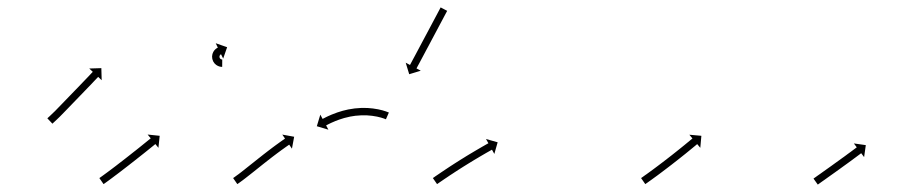

<svg xmlns="http://www.w3.org/2000/svg" viewBox="-20 -568 2474 521"><path d="M109.9 -248.3C109.4 -247.8 109 -247.4 108.5 -246.9L122.2 -232.4C122.7 -232.8 123.2 -233.3 123.7 -233.7L123.6 -233.7L123.6 -233.7C125 -235 126.4 -236.3 127.7 -237.5C129.8 -239.5 132 -241.5 134.1 -243.5L134.1 -243.5L134.1 -243.5C136.9 -246.2 139.7 -248.8 142.4 -251.5C142.4 -251.5 142.4 -251.5 142.5 -251.6C142.5 -251.6 142.5 -251.6 142.5 -251.6C145.7 -254.8 148.8 -258 152 -261.3C155.5 -264.9 158.9 -268.5 162.4 -272C166.1 -275.9 169.8 -279.7 173.5 -283.5C177.3 -287.5 181.2 -291.4 185 -295.4C188.8 -299.3 192.7 -303.3 196.5 -307.3C200.2 -311.1 203.9 -314.9 207.6 -318.8C211.1 -322.4 214.5 -326 218 -329.6C221.1 -332.8 224.2 -336 227.3 -339.2C229.9 -342 232.5 -344.7 235.1 -347.5C237.1 -349.6 239.1 -351.7 241.1 -353.8C242.4 -355.2 243.7 -356.5 245 -357.9C245.4 -358.4 245.9 -358.9 246.4 -359.4L255.9 -350.3L255 -383.1L222.2 -382.1L231.8 -373.1C231.3 -372.6 230.9 -372.1 230.4 -371.6C229.2 -370.3 227.9 -368.9 226.6 -367.6C224.6 -365.5 222.6 -363.3 220.6 -361.2C218 -358.5 215.4 -355.8 212.8 -353.1C209.7 -349.8 206.6 -346.6 203.5 -343.4C200.1 -339.8 196.6 -336.2 193.2 -332.6C189.5 -328.8 185.8 -325 182.1 -321.2C178.3 -317.2 174.5 -313.2 170.6 -309.3C166.8 -305.3 163 -301.4 159.1 -297.4C155.4 -293.6 151.7 -289.8 148 -285.9C144.6 -282.4 141.1 -278.8 137.6 -275.2C134.6 -272 131.5 -268.9 128.4 -265.7C128.4 -265.7 128.4 -265.8 128.4 -265.8C128.4 -265.8 128.4 -265.8 128.4 -265.8C125.8 -263.2 123.1 -260.6 120.4 -258.1L120.4 -258.1L120.4 -258.1C118.3 -256.1 116.2 -254.1 114.1 -252.1C112.7 -250.9 111.3 -249.6 109.9 -248.3L109.9 -248.3Z M251.2 -85.9C250.7 -85.6 250.1 -85.2 249.6 -84.8L261 -68.4C261.5 -68.8 262.1 -69.1 262.6 -69.5L262.6 -69.5L262.7 -69.5C264.2 -70.6 265.8 -71.7 267.3 -72.8L267.3 -72.8L267.3 -72.8C269.7 -74.6 272.1 -76.3 274.5 -78L274.5 -78L274.5 -78C277.6 -80.3 280.6 -82.5 283.7 -84.8L283.7 -84.8L283.7 -84.8C287.3 -87.5 290.9 -90.2 294.4 -92.9L294.4 -92.9L294.5 -92.9C298.4 -95.9 302.4 -98.9 306.4 -101.9L306.4 -101.9L306.4 -101.9C310.7 -105.2 314.9 -108.4 319.1 -111.7L319.1 -111.7L319.1 -111.7C323.5 -115.1 327.9 -118.5 332.2 -121.8L332.2 -121.9L332.2 -121.9C336.6 -125.2 340.9 -128.6 345.2 -132L345.3 -132L345.3 -132.1C349.5 -135.4 353.6 -138.7 357.8 -142L357.8 -142L357.8 -142C361.8 -145.1 365.7 -148.2 369.6 -151.3L369.6 -151.3L369.6 -151.3C373.1 -154.1 376.6 -156.9 380.1 -159.7L380.1 -159.7L380.1 -159.7C383 -162.1 386 -164.4 388.9 -166.8C391.2 -168.7 393.4 -170.5 395.7 -172.3C397.2 -173.5 398.6 -174.7 400.1 -175.9C400.6 -176.3 401.1 -176.7 401.6 -177.1L409.9 -166.9L413.3 -199.5L380.6 -202.9L389 -192.6C388.5 -192.2 387.9 -191.8 387.4 -191.4C386 -190.2 384.5 -189 383.1 -187.9C380.8 -186 378.6 -184.2 376.3 -182.4C373.4 -180 370.5 -177.6 367.5 -175.3L367.5 -175.3L367.5 -175.3C364.1 -172.5 360.6 -169.7 357.1 -166.9L357.1 -166.9L357.1 -166.9C353.2 -163.8 349.3 -160.7 345.4 -157.6L345.4 -157.7L345.4 -157.7C341.3 -154.4 337.1 -151.1 332.9 -147.8L332.9 -147.8L332.9 -147.8C328.6 -144.4 324.3 -141 319.9 -137.6L319.9 -137.6L319.9 -137.6C315.6 -134.3 311.3 -130.9 306.9 -127.5L306.9 -127.5L306.9 -127.6C302.7 -124.3 298.5 -121.1 294.3 -117.8L294.3 -117.8L294.3 -117.8C290.3 -114.8 286.4 -111.8 282.4 -108.8L282.4 -108.8L282.4 -108.8C278.9 -106.2 275.3 -103.5 271.7 -100.8L271.7 -100.8L271.7 -100.8C268.7 -98.6 265.7 -96.4 262.7 -94.2L262.7 -94.2L262.7 -94.2C260.4 -92.5 258 -90.8 255.7 -89.1L255.7 -89.1L255.7 -89.1C254.2 -88 252.7 -87 251.2 -85.9L251.2 -85.9ZM582.3 -386.5C582.5 -386.5 582.7 -386.5 582.9 -386.5L583.1 -406.5C582.9 -406.5 582.8 -406.5 582.7 -406.5C582.7 -406.5 582.7 -406.5 582.8 -406.5C582.8 -406.5 582.9 -406.5 582.9 -406.5C582.5 -406.5 582.2 -406.5 581.9 -406.6C581.9 -406.6 582 -406.6 582.1 -406.5C582.2 -406.5 582.3 -406.5 582.3 -406.5C581.8 -406.6 581.3 -406.7 580.9 -406.8C580.9 -406.8 581 -406.8 581.1 -406.7C581.2 -406.7 581.4 -406.7 581.4 -406.7C580.8 -406.8 580.2 -407 579.6 -407.3C579.6 -407.3 579.7 -407.2 579.9 -407.1C580 -407.1 580.2 -407 580.2 -407C579.5 -407.3 578.9 -407.7 578.3 -408.1C578.3 -408.1 578.4 -408 578.6 -407.9C578.7 -407.8 578.9 -407.7 578.9 -407.7C578.2 -408.2 577.6 -408.7 577.1 -409.3C577.1 -409.3 577.2 -409.2 577.3 -409C577.5 -408.9 577.6 -408.7 577.6 -408.7C577 -409.4 576.5 -410.2 576.1 -410.9C576.1 -410.9 576.2 -410.7 576.3 -410.5C576.4 -410.4 576.5 -410.2 576.5 -410.2C576.1 -411 575.8 -411.8 575.6 -412.7C575.6 -412.7 575.6 -412.5 575.7 -412.3C575.7 -412.1 575.8 -411.9 575.8 -411.9C575.6 -412.8 575.5 -413.7 575.5 -414.6C575.5 -414.6 575.5 -414.4 575.5 -414.2C575.5 -414 575.5 -413.8 575.5 -413.8C575.5 -414.7 575.7 -415.6 575.9 -416.5C575.9 -416.5 575.8 -416.3 575.8 -416.1C575.7 -415.9 575.7 -415.7 575.7 -415.7C575.9 -416.5 576.2 -417.2 576.6 -418C576.6 -418 576.5 -417.8 576.4 -417.6C576.3 -417.5 576.2 -417.3 576.2 -417.3C576.6 -417.9 577 -418.6 577.5 -419.1C577.5 -419.1 577.4 -419 577.3 -418.9C577.2 -418.8 577.1 -418.6 577.1 -418.6C577.5 -419.1 577.9 -419.5 578.4 -420C578.4 -420 578.3 -419.9 578.2 -419.8C578.1 -419.7 578 -419.6 578 -419.6C578.4 -419.9 578.7 -420.2 579.1 -420.5C579.1 -420.5 579.1 -420.4 579 -420.4C578.9 -420.3 578.8 -420.3 578.8 -420.3C579.1 -420.4 579.4 -420.6 579.6 -420.7C579.6 -420.7 579.6 -420.7 579.5 -420.7C579.5 -420.7 579.5 -420.6 579.5 -420.6C579.6 -420.7 579.7 -420.8 579.8 -420.8L585.6 -409L596.3 -439.9L565.4 -450.7L571.1 -438.8C570.9 -438.7 570.7 -438.6 570.5 -438.5C570.5 -438.5 570.5 -438.5 570.4 -438.5C570.4 -438.5 570.4 -438.4 570.4 -438.4C569.7 -438.1 569.1 -437.8 568.5 -437.4C568.5 -437.4 568.5 -437.4 568.4 -437.3C568.3 -437.3 568.2 -437.2 568.2 -437.2C567.3 -436.6 566.5 -436 565.6 -435.3C565.6 -435.3 565.5 -435.3 565.4 -435.2C565.3 -435.1 565.2 -435 565.2 -435C564.2 -434.1 563.2 -433.1 562.2 -432.1C562.2 -432.1 562.1 -432 562 -431.8C561.9 -431.7 561.8 -431.6 561.8 -431.6C560.8 -430.3 559.9 -428.9 559 -427.5C559 -427.5 558.9 -427.4 558.9 -427.2C558.8 -427.1 558.7 -426.9 558.7 -426.9C557.9 -425.2 557.2 -423.5 556.6 -421.8C556.6 -421.8 556.6 -421.6 556.5 -421.4C556.5 -421.2 556.4 -421 556.4 -421C556 -419.1 555.7 -417.2 555.5 -415.2C555.5 -415.2 555.5 -415 555.5 -414.8C555.5 -414.6 555.5 -414.4 555.5 -414.4C555.5 -412.4 555.7 -410.4 556.1 -408.4C556.1 -408.4 556.1 -408.2 556.2 -408C556.2 -407.8 556.3 -407.6 556.3 -407.6C556.8 -405.6 557.5 -403.7 558.3 -401.8C558.3 -401.8 558.4 -401.6 558.5 -401.5C558.6 -401.3 558.7 -401.1 558.7 -401.1C559.7 -399.4 560.8 -397.7 562 -396.2C562 -396.2 562.1 -396.1 562.3 -395.9C562.4 -395.8 562.5 -395.6 562.5 -395.6C563.8 -394.3 565.1 -393 566.6 -391.9C566.6 -391.9 566.7 -391.8 566.9 -391.7C567 -391.6 567.2 -391.5 567.2 -391.5C568.6 -390.6 570 -389.7 571.5 -389C571.5 -389 571.6 -388.9 571.8 -388.9C571.9 -388.8 572.1 -388.8 572.1 -388.8C573.3 -388.2 574.7 -387.8 576 -387.4C576 -387.4 576.1 -387.4 576.3 -387.3C576.4 -387.3 576.5 -387.3 576.5 -387.3C577.5 -387 578.6 -386.8 579.7 -386.7C579.7 -386.7 579.8 -386.7 579.8 -386.7C579.9 -386.7 580 -386.7 580 -386.7C580.7 -386.6 581.4 -386.5 582.1 -386.5C582.1 -386.5 582.1 -386.5 582.2 -386.5C582.2 -386.5 582.3 -386.5 582.3 -386.5Z M614.2 -85.9C613.7 -85.6 613.1 -85.2 612.6 -84.8L624 -68.4C624.5 -68.7 625.1 -69.1 625.6 -69.5L625.6 -69.5L625.6 -69.5C627.2 -70.6 628.8 -71.7 630.3 -72.8C630.3 -72.8 630.3 -72.8 630.4 -72.9C630.4 -72.9 630.4 -72.9 630.4 -72.9C632.8 -74.6 635.1 -76.3 637.5 -78.1C637.5 -78.1 637.5 -78.1 637.5 -78.1C637.6 -78.1 637.6 -78.1 637.6 -78.1C640.6 -80.4 643.6 -82.7 646.7 -85.1L646.7 -85.1L646.7 -85.1C650.3 -87.8 653.8 -90.6 657.3 -93.4L657.3 -93.4L657.3 -93.4C661.3 -96.5 665.2 -99.6 669.1 -102.7C673.3 -106 677.4 -109.4 681.6 -112.7C685.9 -116.1 690.2 -119.5 694.5 -123L694.5 -123L694.5 -123C698.8 -126.4 703.1 -129.7 707.4 -133.1L707.4 -133.1L707.4 -133.1C711.6 -136.4 715.8 -139.6 720 -142.9L720 -142.8L719.9 -142.8C723.9 -145.8 727.8 -148.8 731.8 -151.8L731.8 -151.8L731.8 -151.8C735.3 -154.4 738.9 -157.1 742.5 -159.7L742.5 -159.7L742.4 -159.7C745.5 -161.9 748.5 -164.1 751.6 -166.2L751.5 -166.2L751.5 -166.2C753.9 -167.9 756.2 -169.6 758.6 -171.2L758.6 -171.2L758.6 -171.2C760.1 -172.3 761.6 -173.3 763.2 -174.4L763.2 -174.4L763.1 -174.4C763.7 -174.8 764.2 -175.1 764.8 -175.5L772.2 -164.6L778.2 -196.9L746 -202.8L753.4 -192C752.9 -191.6 752.4 -191.2 751.8 -190.9L751.8 -190.8L751.8 -190.8C750.2 -189.8 748.7 -188.7 747.1 -187.6L747.1 -187.6L747.1 -187.6C744.7 -185.9 742.3 -184.2 739.9 -182.5L739.9 -182.5L739.9 -182.5C736.8 -180.3 733.8 -178.1 730.7 -175.8L730.7 -175.8L730.6 -175.8C727 -173.2 723.4 -170.5 719.8 -167.8L719.8 -167.8L719.8 -167.8C715.8 -164.8 711.8 -161.8 707.8 -158.7L707.8 -158.7L707.8 -158.7C703.5 -155.5 699.3 -152.2 695.1 -148.9L695.1 -148.9L695.1 -148.9C690.7 -145.5 686.4 -142.1 682.1 -138.6L682.1 -138.6L682 -138.6C677.7 -135.2 673.4 -131.8 669.1 -128.3C664.9 -125 660.8 -121.7 656.6 -118.4C652.7 -115.3 648.8 -112.2 644.9 -109.1L644.9 -109.1L645 -109.1C641.5 -106.4 638 -103.6 634.5 -100.9L634.5 -100.9L634.5 -100.9C631.5 -98.6 628.5 -96.4 625.6 -94.1C625.6 -94.1 625.6 -94.1 625.6 -94.2C625.6 -94.2 625.6 -94.2 625.6 -94.2C623.3 -92.5 621 -90.8 618.6 -89.1C618.6 -89.1 618.7 -89.1 618.7 -89.1C618.7 -89.1 618.7 -89.1 618.7 -89.1C617.2 -88 615.7 -87 614.2 -85.9L614.2 -85.9ZM1025.5 -245C1026.1 -244.8 1026.6 -244.5 1027.2 -244.3L1035.2 -262.6C1034.5 -262.9 1033.9 -263.2 1033.2 -263.5C1033.2 -263.5 1033.2 -263.5 1033.1 -263.5C1033.1 -263.5 1033 -263.5 1033 -263.5C1031.2 -264.3 1029.3 -265 1027.4 -265.6C1027.4 -265.6 1027.4 -265.6 1027.3 -265.7C1027.3 -265.7 1027.2 -265.7 1027.2 -265.7C1024.3 -266.7 1021.4 -267.6 1018.5 -268.4C1018.5 -268.4 1018.4 -268.4 1018.4 -268.4C1018.3 -268.4 1018.3 -268.5 1018.3 -268.5C1014.5 -269.5 1010.6 -270.4 1006.8 -271.2C1006.8 -271.2 1006.7 -271.2 1006.7 -271.2C1006.6 -271.2 1006.6 -271.3 1006.6 -271.3C1002 -272.1 997.4 -272.9 992.8 -273.5C992.8 -273.5 992.8 -273.6 992.7 -273.6C992.6 -273.6 992.6 -273.6 992.6 -273.6C987.4 -274.2 982.3 -274.6 977.1 -275C977.1 -275 977.1 -275 977 -275C976.9 -275 976.9 -275 976.9 -275C971.3 -275.2 965.8 -275.2 960.3 -275.1C960.3 -275.1 960.2 -275.1 960.1 -275.1C960.1 -275.1 960 -275.1 960 -275.1C954.3 -274.8 948.6 -274.4 942.9 -273.8C942.9 -273.8 942.9 -273.8 942.8 -273.8C942.7 -273.8 942.7 -273.8 942.7 -273.8C937 -273.1 931.4 -272.2 925.8 -271.1C925.8 -271.1 925.7 -271.1 925.7 -271.1C925.6 -271.1 925.5 -271.1 925.5 -271.1C920.2 -269.9 914.8 -268.7 909.5 -267.3C909.5 -267.3 909.4 -267.2 909.4 -267.2C909.3 -267.2 909.3 -267.2 909.3 -267.2C904.3 -265.8 899.4 -264.2 894.5 -262.6C894.5 -262.6 894.5 -262.6 894.4 -262.6C894.4 -262.6 894.4 -262.5 894.4 -262.5C890 -261 885.7 -259.4 881.5 -257.6C881.5 -257.6 881.4 -257.6 881.4 -257.6C881.3 -257.6 881.3 -257.6 881.3 -257.6C877.7 -256.1 874.2 -254.5 870.6 -252.9C870.6 -252.9 870.6 -252.9 870.6 -252.9C870.6 -252.9 870.5 -252.9 870.5 -252.9C867.8 -251.6 865.1 -250.3 862.5 -249C862.5 -249 862.4 -249 862.4 -248.9C862.4 -248.9 862.4 -248.9 862.4 -248.9C860.7 -248 859 -247.2 857.3 -246.3C857.3 -246.3 857.3 -246.3 857.2 -246.3C857.2 -246.3 857.2 -246.3 857.2 -246.3C856.6 -245.9 856 -245.6 855.4 -245.3L849.2 -256.9L839.7 -225.5L871.1 -216.1L864.9 -227.7C865.5 -228 866 -228.3 866.6 -228.6C866.6 -228.6 866.6 -228.6 866.6 -228.6C866.6 -228.6 866.6 -228.6 866.6 -228.6C868.2 -229.4 869.8 -230.3 871.5 -231.1C871.5 -231.1 871.4 -231.1 871.4 -231.1C871.4 -231.1 871.4 -231.1 871.4 -231.1C873.9 -232.3 876.5 -233.6 879.1 -234.8C879.1 -234.8 879 -234.8 879 -234.7C879 -234.7 878.9 -234.7 878.9 -234.7C882.3 -236.2 885.7 -237.7 889.1 -239.1C889.1 -239.1 889 -239.1 889 -239.1C888.9 -239.1 888.9 -239.1 888.9 -239.1C892.9 -240.7 897 -242.2 901.1 -243.7C901.1 -243.7 901.1 -243.7 901 -243.7C901 -243.7 900.9 -243.6 900.9 -243.6C905.5 -245.2 910.2 -246.6 914.8 -248C914.8 -248 914.8 -248 914.7 -248C914.6 -247.9 914.6 -247.9 914.6 -247.9C919.6 -249.2 924.6 -250.4 929.7 -251.5C929.7 -251.5 929.6 -251.5 929.6 -251.5C929.5 -251.5 929.4 -251.5 929.4 -251.5C934.7 -252.4 940 -253.3 945.3 -254C945.3 -254 945.2 -254 945.1 -254C945.1 -253.9 945 -253.9 945 -253.9C950.3 -254.5 955.6 -254.9 960.9 -255.1C960.9 -255.1 960.9 -255.1 960.8 -255.1C960.7 -255.1 960.6 -255.1 960.6 -255.1C965.8 -255.2 971 -255.2 976.1 -255C976.1 -255 976.1 -255 976 -255C975.9 -255 975.8 -255 975.8 -255C980.7 -254.7 985.5 -254.3 990.3 -253.7C990.3 -253.7 990.2 -253.7 990.1 -253.7C990.1 -253.7 990 -253.7 990 -253.7C994.3 -253.1 998.5 -252.4 1002.8 -251.6C1002.8 -251.6 1002.7 -251.6 1002.6 -251.6C1002.6 -251.7 1002.5 -251.7 1002.5 -251.7C1006.1 -250.9 1009.6 -250.1 1013.1 -249.1C1013.1 -249.1 1013.1 -249.1 1013 -249.2C1013 -249.2 1012.9 -249.2 1012.9 -249.2C1015.6 -248.4 1018.3 -247.6 1020.9 -246.7C1020.9 -246.7 1020.9 -246.7 1020.8 -246.8C1020.8 -246.8 1020.7 -246.8 1020.7 -246.8C1022.4 -246.2 1024 -245.6 1025.7 -244.9C1025.7 -244.9 1025.6 -245 1025.6 -245C1025.5 -245 1025.5 -245 1025.5 -245ZM1192.5 -536.8C1192.8 -537.4 1193.1 -538 1193.4 -538.6L1175.7 -547.9C1175.4 -547.3 1175.1 -546.7 1174.8 -546.2C1173.9 -544.5 1173 -542.8 1172.2 -541.2C1170.8 -538.6 1169.4 -536.1 1168.1 -533.5C1166.3 -530.2 1164.5 -526.8 1162.8 -523.5C1160.7 -519.5 1158.6 -515.6 1156.5 -511.7C1154.2 -507.3 1151.8 -502.9 1149.5 -498.5C1147 -493.8 1144.5 -489.1 1142 -484.4C1139.4 -479.5 1136.8 -474.7 1134.2 -469.8C1131.6 -464.9 1129 -460.1 1126.4 -455.2C1123.9 -450.5 1121.4 -445.8 1118.9 -441.1C1116.6 -436.7 1114.2 -432.3 1111.9 -427.9C1109.8 -424 1107.7 -420.1 1105.6 -416.1C1103.8 -412.8 1102 -409.5 1100.2 -406.1C1098.8 -403.6 1097.5 -401 1096.1 -398.4C1095.2 -396.8 1094.3 -395.1 1093.5 -393.5C1093.1 -392.9 1092.8 -392.3 1092.5 -391.7L1080.9 -397.9L1090.4 -366.6L1121.8 -376.1L1110.2 -382.3C1110.5 -382.9 1110.8 -383.5 1111.1 -384.1C1112 -385.7 1112.9 -387.4 1113.7 -389C1115.1 -391.6 1116.5 -394.1 1117.9 -396.7C1119.6 -400 1121.4 -403.4 1123.2 -406.7C1125.3 -410.6 1127.4 -414.6 1129.5 -418.5C1131.8 -422.9 1134.2 -427.3 1136.5 -431.7C1139.1 -436.4 1141.6 -441.1 1144.1 -445.8C1146.7 -450.7 1149.3 -455.5 1151.8 -460.4C1154.4 -465.2 1157 -470.1 1159.6 -475C1162.1 -479.7 1164.6 -484.4 1167.1 -489.1C1169.5 -493.5 1171.8 -497.9 1174.1 -502.3C1176.2 -506.2 1178.3 -510.2 1180.4 -514.1C1182.2 -517.4 1184 -520.8 1185.7 -524.1C1187.1 -526.7 1188.5 -529.3 1189.8 -531.8C1190.7 -533.5 1191.6 -535.1 1192.5 -536.8Z M1156.2 -85.9C1155.7 -85.6 1155.1 -85.2 1154.6 -84.8L1166 -68.4C1166.5 -68.8 1167.1 -69.1 1167.6 -69.5C1169.2 -70.6 1170.7 -71.6 1172.2 -72.7L1172.2 -72.7L1172.2 -72.7C1174.6 -74.3 1177 -76 1179.4 -77.6L1179.4 -77.6L1179.4 -77.6C1182.5 -79.7 1185.6 -81.8 1188.7 -84L1188.7 -83.9L1188.7 -83.9C1192.4 -86.4 1196.1 -88.9 1199.8 -91.4L1199.7 -91.4L1199.7 -91.4C1203.9 -94.1 1208 -96.8 1212.2 -99.5L1212.2 -99.5L1212.1 -99.5C1216.6 -102.4 1221.1 -105.3 1225.5 -108.2L1225.5 -108.2L1225.5 -108.2C1230.1 -111.1 1234.7 -114 1239.4 -117L1239.4 -117L1239.4 -117C1244 -119.9 1248.7 -122.8 1253.3 -125.6L1253.3 -125.6L1253.3 -125.6C1257.8 -128.4 1262.4 -131.2 1266.9 -133.9L1266.9 -133.9L1266.9 -133.9C1271.1 -136.4 1275.4 -139 1279.7 -141.5L1279.6 -141.5L1279.6 -141.5C1283.5 -143.8 1287.3 -146 1291.1 -148.2L1291.1 -148.2L1291.1 -148.2C1294.4 -150.1 1297.6 -152 1300.9 -153.9L1300.9 -153.9L1300.9 -153.9C1303.4 -155.3 1305.9 -156.7 1308.4 -158.1L1308.4 -158.1L1308.4 -158.1C1310 -159.1 1311.7 -160 1313.3 -160.9C1313.9 -161.2 1314.4 -161.5 1315 -161.8L1321.4 -150.3L1330.4 -181.9L1298.8 -190.8L1305.3 -179.3C1304.7 -179 1304.1 -178.7 1303.5 -178.3C1301.9 -177.4 1300.2 -176.5 1298.6 -175.6L1298.6 -175.6L1298.6 -175.6C1296 -174.1 1293.5 -172.7 1291 -171.2L1291 -171.2L1290.9 -171.2C1287.7 -169.3 1284.4 -167.4 1281.1 -165.5L1281.1 -165.5L1281.1 -165.5C1277.2 -163.3 1273.3 -161 1269.5 -158.7L1269.5 -158.7L1269.5 -158.7C1265.1 -156.2 1260.9 -153.6 1256.6 -151L1256.6 -151L1256.5 -151C1252 -148.2 1247.4 -145.5 1242.8 -142.7L1242.8 -142.7L1242.8 -142.6C1238.1 -139.7 1233.4 -136.8 1228.7 -133.9L1228.7 -133.9L1228.7 -133.9C1224.1 -130.9 1219.4 -128 1214.7 -125L1214.7 -125L1214.7 -125C1210.2 -122.1 1205.7 -119.2 1201.2 -116.3L1201.2 -116.3L1201.2 -116.3C1197 -113.5 1192.9 -110.8 1188.7 -108L1188.7 -108L1188.7 -108C1184.9 -105.5 1181.2 -103 1177.5 -100.5L1177.5 -100.5L1177.5 -100.5C1174.3 -98.4 1171.2 -96.3 1168.1 -94.1L1168.1 -94.1L1168.1 -94.1C1165.7 -92.5 1163.3 -90.8 1160.8 -89.2L1160.8 -89.2L1160.8 -89.1C1159.3 -88.1 1157.7 -87 1156.2 -85.9Z M1721.2 -85.9C1720.7 -85.6 1720.1 -85.2 1719.6 -84.8L1731 -68.4C1731.5 -68.8 1732.1 -69.1 1732.6 -69.5L1732.6 -69.5L1732.6 -69.5C1734.2 -70.6 1735.7 -71.7 1737.3 -72.8L1737.3 -72.8L1737.3 -72.8C1739.7 -74.5 1742.1 -76.2 1744.4 -77.9L1744.5 -77.9L1744.5 -77.9C1747.5 -80.1 1750.6 -82.3 1753.7 -84.6L1753.7 -84.6L1753.7 -84.6C1757.3 -87.2 1760.9 -89.9 1764.6 -92.5L1764.6 -92.5L1764.6 -92.5C1768.6 -95.5 1772.6 -98.5 1776.6 -101.5L1776.6 -101.5L1776.6 -101.5C1780.9 -104.7 1785.2 -108 1789.4 -111.2L1789.4 -111.2L1789.4 -111.2C1793.8 -114.6 1798.2 -117.9 1802.6 -121.3L1802.6 -121.3L1802.6 -121.3C1806.9 -124.7 1811.3 -128.1 1815.6 -131.5L1815.7 -131.5L1815.7 -131.5C1819.9 -134.8 1824.1 -138.1 1828.2 -141.4L1828.3 -141.4L1828.3 -141.5C1832.2 -144.6 1836.1 -147.7 1840 -150.8L1840 -150.8L1840 -150.8C1843.5 -153.6 1847 -156.5 1850.4 -159.3L1850.4 -159.3L1850.4 -159.3C1853.4 -161.7 1856.3 -164.1 1859.2 -166.5L1859.2 -166.5L1859.2 -166.5C1861.5 -168.4 1863.7 -170.2 1866 -172.1L1866 -172.1L1866 -172.1C1867.4 -173.3 1868.9 -174.5 1870.3 -175.7C1870.9 -176.1 1871.4 -176.6 1871.9 -177L1880.3 -166.9L1883.2 -199.5L1850.6 -202.4L1859 -192.3C1858.5 -191.9 1858 -191.5 1857.5 -191.1C1856.1 -189.9 1854.7 -188.7 1853.2 -187.5L1853.2 -187.5L1853.2 -187.5C1851 -185.6 1848.8 -183.8 1846.5 -181.9L1846.5 -181.9L1846.5 -182C1843.6 -179.6 1840.7 -177.2 1837.8 -174.8L1837.8 -174.8L1837.8 -174.8C1834.4 -172 1830.9 -169.2 1827.4 -166.4L1827.4 -166.4L1827.4 -166.4C1823.6 -163.3 1819.7 -160.2 1815.8 -157.1L1815.8 -157.1L1815.8 -157.1C1811.7 -153.8 1807.5 -150.5 1803.3 -147.2L1803.3 -147.2L1803.3 -147.2C1799 -143.9 1794.7 -140.5 1790.3 -137.1L1790.3 -137.1L1790.3 -137.1C1786 -133.8 1781.6 -130.4 1777.3 -127.1L1777.3 -127.1L1777.3 -127.1C1773.1 -123.9 1768.8 -120.7 1764.6 -117.5L1764.6 -117.5L1764.6 -117.5C1760.6 -114.5 1756.7 -111.6 1752.7 -108.6L1752.7 -108.6L1752.7 -108.6C1749.1 -106 1745.5 -103.3 1741.9 -100.7L1741.9 -100.7L1741.9 -100.7C1738.9 -98.5 1735.9 -96.3 1732.8 -94.1L1732.8 -94.1L1732.8 -94.2C1730.5 -92.5 1728.1 -90.8 1725.7 -89.1L1725.8 -89.1L1725.8 -89.1C1724.2 -88.1 1722.7 -87 1721.2 -85.9L1721.2 -85.9Z M2188.8 -84.4C2188.4 -84 2187.9 -83.7 2187.5 -83.4L2199.1 -67.1C2199.5 -67.4 2200 -67.7 2200.4 -68C2201.7 -68.9 2202.9 -69.8 2204.2 -70.7C2206.1 -72.1 2208.1 -73.5 2210 -74.9C2212.5 -76.6 2215 -78.4 2217.6 -80.2C2220.6 -82.3 2223.5 -84.5 2226.5 -86.6C2229.9 -89 2233.2 -91.3 2236.5 -93.7C2240.1 -96.2 2243.6 -98.8 2247.2 -101.3C2250.9 -104 2254.5 -106.6 2258.2 -109.2C2261.9 -111.9 2265.6 -114.5 2269.2 -117.2L2269.2 -117.2L2269.2 -117.2C2272.8 -119.7 2276.3 -122.3 2279.9 -124.9L2279.9 -124.9L2279.9 -124.9C2283.2 -127.3 2286.5 -129.7 2289.8 -132.1L2289.8 -132.1L2289.8 -132.1C2292.7 -134.3 2295.7 -136.5 2298.6 -138.7L2298.7 -138.7L2298.7 -138.7C2301.1 -140.5 2303.6 -142.4 2306.1 -144.2C2308.1 -145.6 2310 -147.1 2311.9 -148.5C2313.1 -149.4 2314.4 -150.3 2315.6 -151.3C2316 -151.6 2316.5 -151.9 2316.9 -152.3L2324.8 -141.7L2329.4 -174.2L2297 -178.8L2304.9 -168.2C2304.5 -167.9 2304 -167.6 2303.6 -167.3C2302.4 -166.4 2301.1 -165.4 2299.9 -164.5C2298 -163.1 2296.1 -161.7 2294.2 -160.3C2291.7 -158.4 2289.2 -156.6 2286.8 -154.7L2286.8 -154.8L2286.8 -154.8C2283.8 -152.6 2280.9 -150.4 2277.9 -148.3L2278 -148.3L2278 -148.3C2274.7 -145.9 2271.4 -143.4 2268.1 -141L2268.1 -141L2268.1 -141.1C2264.6 -138.5 2261 -135.9 2257.5 -133.4L2257.5 -133.4L2257.5 -133.4C2253.9 -130.7 2250.2 -128.1 2246.5 -125.5C2242.9 -122.8 2239.2 -120.2 2235.6 -117.6C2232 -115.1 2228.5 -112.5 2224.9 -110C2221.6 -107.6 2218.3 -105.3 2214.9 -102.9C2212 -100.8 2209 -98.7 2206 -96.5C2203.5 -94.7 2200.9 -93 2198.4 -91.2C2196.5 -89.8 2194.5 -88.4 2192.6 -87C2191.3 -86.1 2190.1 -85.2 2188.8 -84.4Z"/></svg>

Font: FRB American Cursive Just Arrows Extralight
Style: Italic
Weight: 200
Italic angle: -25°
Version: Version 2.0;Modular Font Editor K font №1